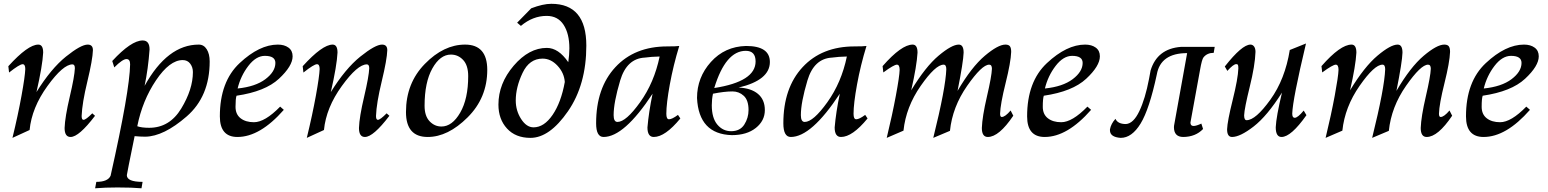

<svg xmlns="http://www.w3.org/2000/svg" viewBox="-20 -720 8248 1023"><path d="M46.4 14.6Q76.2 -107.9 94.7 -210.4Q113.3 -313 114.7 -352.1Q114.7 -377.9 100.6 -377.9Q84.5 -377.9 28.3 -333.5L24.4 -367.2Q128.9 -482.4 184.1 -482.4Q210 -482.4 210 -439.9Q206.5 -370.1 174.3 -229.5Q252 -354.5 331.5 -418.5Q411.1 -482.4 447.3 -482.4Q475.1 -482.4 475.1 -452.6Q473.6 -402.8 445.6 -286.6Q417.5 -170.4 415 -102.1Q415 -81.5 424.8 -81.5Q437.5 -81.5 471.7 -116.2L486.3 -103Q400.4 9.8 356 9.8Q324.2 9.8 324.2 -38.1Q326.2 -96.2 351.8 -205.1Q377.4 -314 378.9 -356.4Q378.9 -377 366.2 -377Q316.4 -377 232.9 -261.7Q149.4 -146.5 137.7 -27.3Z M774.9 -39.1Q883.3 -39.1 945.6 -141.6Q1007.8 -244.1 1007.8 -335.9Q1007.8 -361.8 993.4 -380.9Q979 -399.9 953.6 -399.9Q883.8 -399.9 811.3 -292.2Q738.8 -184.6 711.4 -47.4Q734.4 -39.1 774.9 -39.1ZM733.9 283.2Q683.6 278.8 606 278.8Q539.1 278.8 486.8 283.2L493.2 249Q554.7 249 569.3 216.3Q670.9 -235.8 673.3 -377.4Q673.3 -405.3 653.8 -405.3Q633.3 -405.3 588.9 -360.8L578.1 -395Q679.2 -504.4 740.2 -504.4Q776.9 -504.4 776.9 -456.5Q769.5 -353.5 750.5 -262.7Q872.1 -482.4 1039.1 -482.4Q1065.9 -482.4 1081.5 -457.5Q1097.2 -432.6 1097.2 -392.6Q1097.2 -206.1 974.6 -99.6Q852.1 6.8 754.4 8.3Q728 8.3 697.3 5.4Q656.2 206.1 655.8 213.4Q655.8 249 739.7 249Z M1245.1 9.8Q1151.4 9.8 1151.4 -100.1Q1151.4 -285.2 1256.8 -383.8Q1362.3 -482.4 1460.4 -482.4Q1495.1 -482.4 1517.1 -466.3Q1539.1 -450.2 1539.1 -419.9Q1539.1 -368.2 1466.1 -300.3Q1393.1 -232.4 1240.2 -210Q1234.9 -194.3 1234.9 -150.9Q1234.9 -110.8 1262 -89.8Q1289.1 -68.8 1333 -68.8Q1391.6 -68.8 1472.7 -151.9L1492.2 -134.8Q1365.2 9.8 1245.1 9.8ZM1246.1 -248.5Q1341.3 -258.3 1394.3 -298.3Q1447.3 -338.4 1447.3 -384.8Q1447.3 -422.4 1391.1 -422.4Q1344.2 -422.4 1303.2 -368.9Q1262.2 -315.4 1246.1 -248.5Z M1614.7 14.6Q1644.5 -107.9 1663.1 -210.4Q1681.6 -313 1683.1 -352.1Q1683.1 -377.9 1668.9 -377.9Q1652.8 -377.9 1596.7 -333.5L1592.8 -367.2Q1697.3 -482.4 1752.4 -482.4Q1778.3 -482.4 1778.3 -439.9Q1774.9 -370.1 1742.7 -229.5Q1820.3 -354.5 1899.9 -418.5Q1979.5 -482.4 2015.6 -482.4Q2043.5 -482.4 2043.5 -452.6Q2042 -402.8 2013.9 -286.6Q1985.8 -170.4 1983.4 -102.1Q1983.4 -81.5 1993.2 -81.5Q2005.9 -81.5 2040 -116.2L2054.7 -103Q1968.8 9.8 1924.3 9.8Q1892.6 9.8 1892.6 -38.1Q1894.5 -96.2 1920.2 -205.1Q1945.8 -314 1947.3 -356.4Q1947.3 -377 1934.6 -377Q1884.8 -377 1801.3 -261.7Q1717.8 -146.5 1706.1 -27.3Z M2332 -45.9Q2389.2 -45.9 2431.9 -119.6Q2474.6 -193.4 2474.6 -314.5Q2474.6 -371.6 2447.8 -400.4Q2420.9 -429.2 2382.3 -429.2Q2325.2 -429.2 2283.7 -355.5Q2242.2 -281.7 2242.2 -156.2Q2242.2 -102.1 2268.8 -74Q2295.4 -45.9 2332 -45.9ZM2258.8 9.8Q2143.1 9.8 2143.1 -123Q2143.1 -276.9 2243.7 -379.6Q2344.2 -482.4 2458 -482.4Q2576.2 -482.4 2576.2 -347.7Q2576.2 -198.7 2471.4 -94.5Q2366.7 9.8 2258.8 9.8Z M2822.8 -41.5Q2878.9 -41.5 2924.3 -107.9Q2969.7 -174.3 2989.3 -283.2Q2985.8 -332 2950.4 -369.9Q2915 -407.7 2871.1 -407.7Q2800.3 -407.7 2764.2 -331.3Q2728 -254.9 2728 -184.6Q2728 -130.4 2756.6 -85.9Q2785.2 -41.5 2822.8 -41.5ZM2806.2 14.6Q2727.1 14.6 2681.4 -35.2Q2635.7 -85 2635.7 -162.6Q2635.7 -274.9 2717 -369.9Q2798.3 -464.8 2893.6 -464.8Q2955.6 -464.8 3007.8 -388.7Q3013.7 -428.2 3013.7 -462.4Q3013.7 -540.5 2982.9 -587.9Q2952.1 -635.3 2892.6 -635.3Q2818.8 -635.3 2755.4 -582L2735.4 -599.1L2810.5 -675.8Q2873 -699.7 2917.5 -699.7Q3104 -699.7 3104 -477.1Q3104 -268.6 3006.1 -127Q2908.2 14.6 2806.2 14.6Z M3270 -70.3Q3315.4 -70.3 3390.6 -175.3Q3465.8 -280.3 3494.6 -418.9Q3450.7 -418 3415.5 -413.1Q3319.3 -408.2 3284.4 -291Q3249.5 -173.8 3249.5 -106.4Q3249.5 -70.3 3270 -70.3ZM3463.4 9.8Q3429.7 9.8 3429.7 -41Q3436.5 -122.1 3457 -220.7Q3305.7 9.8 3195.8 9.8Q3156.2 9.8 3156.2 -63Q3156.2 -251.5 3258.8 -362.1Q3361.3 -472.7 3535.6 -472.7Q3583 -472.7 3599.1 -475.1Q3567.4 -371.6 3548.8 -269.8Q3530.3 -168 3530.3 -113.8Q3530.3 -84.5 3544.4 -84.5Q3561 -84.5 3592.3 -107.9L3605 -88.9Q3523.9 9.8 3463.4 9.8Z M3879.4 0Q3703.1 -4.9 3693.8 -197.8Q3693.8 -307.6 3767.8 -389.9Q3841.8 -472.2 3955.1 -475.1Q4082 -475.1 4082 -389.6Q4082 -293 3915.5 -253.4Q3981.9 -250.5 4018.6 -219.7Q4055.2 -189 4055.2 -133.3Q4055.2 -76.7 4007.1 -38.3Q3959 0 3879.4 0ZM3785.6 -251Q4005.9 -285.2 4005.9 -392.6Q4005.9 -449.2 3953.6 -449.2Q3846.2 -449.2 3785.6 -251ZM3875.5 -21Q3923.3 -21 3945.8 -56.4Q3968.3 -91.8 3968.3 -133.8Q3968.3 -186 3942.9 -209.5Q3917.5 -232.9 3882.8 -232.9Q3839.8 -232.9 3778.8 -220.7Q3772.5 -190.9 3772.5 -159.2Q3772.5 -91.3 3802 -56.2Q3831.5 -21 3875.5 -21Z M4267.6 -70.3Q4313 -70.3 4388.2 -175.3Q4463.4 -280.3 4492.2 -418.9Q4448.2 -418 4413.1 -413.1Q4316.9 -408.2 4282 -291Q4247.1 -173.8 4247.1 -106.4Q4247.1 -70.3 4267.6 -70.3ZM4460.9 9.8Q4427.2 9.8 4427.2 -41Q4434.1 -122.1 4454.6 -220.7Q4303.2 9.8 4193.4 9.8Q4153.8 9.8 4153.8 -63Q4153.8 -251.5 4256.3 -362.1Q4358.9 -472.7 4533.2 -472.7Q4580.6 -472.7 4596.7 -475.1Q4564.9 -371.6 4546.4 -269.8Q4527.8 -168 4527.8 -113.8Q4527.8 -84.5 4542 -84.5Q4558.6 -84.5 4589.8 -107.9L4602.5 -88.9Q4521.5 9.8 4460.9 9.8Z M4952.6 14.6Q5018.6 -251.5 5022 -351.1Q5022 -375.5 5007.8 -375.5Q4964.4 -375.5 4885.7 -262.7Q4807.1 -149.9 4793.9 -23.9L4704.6 14.6Q4734.4 -108.4 4753.4 -210.9Q4772.5 -313.5 4773.4 -347.7Q4773.4 -375.5 4758.8 -375.5Q4743.2 -375.5 4686.5 -334L4682.6 -367.7Q4783.2 -482.4 4842.8 -482.4Q4868.7 -482.4 4868.7 -439.5Q4864.7 -369.1 4835 -238.8Q4911.1 -364.7 4981.2 -423.6Q5051.3 -482.4 5088.4 -482.4Q5114.3 -482.4 5114.3 -439.5Q5112.8 -390.6 5082 -235.8Q5156.7 -363.3 5227.3 -422.9Q5297.9 -482.4 5336.9 -482.4Q5354 -482.4 5360.8 -473.6Q5367.7 -464.8 5367.7 -443.4Q5365.7 -388.2 5337.9 -276.9Q5310.1 -165.5 5308.6 -114.3Q5308.6 -96.7 5317.4 -96.7Q5335.4 -96.7 5364.7 -131.3L5378.9 -103.5Q5302.7 9.8 5243.2 9.8Q5211.4 9.8 5211.4 -38.1Q5213.4 -97.7 5238.5 -205.8Q5263.7 -314 5265.1 -353.5Q5265.1 -375.5 5250.5 -375.5Q5211.9 -375.5 5133.3 -262.9Q5054.7 -150.4 5041.5 -22.9Z M5546.4 9.8Q5452.6 9.8 5452.6 -100.1Q5452.6 -285.2 5558.1 -383.8Q5663.6 -482.4 5761.7 -482.4Q5796.4 -482.4 5818.4 -466.3Q5840.3 -450.2 5840.3 -419.9Q5840.3 -368.2 5767.3 -300.3Q5694.3 -232.4 5541.5 -210Q5536.1 -194.3 5536.1 -150.9Q5536.1 -110.8 5563.2 -89.8Q5590.3 -68.8 5634.3 -68.8Q5692.9 -68.8 5773.9 -151.9L5793.5 -134.8Q5666.5 9.8 5546.4 9.8ZM5547.4 -248.5Q5642.6 -258.3 5695.6 -298.3Q5748.5 -338.4 5748.5 -384.8Q5748.5 -422.4 5692.4 -422.4Q5645.5 -422.4 5604.5 -368.9Q5563.5 -315.4 5547.4 -248.5Z M5951.2 14.6Q5894 10.7 5894 -25.9V-30.8Q5899.4 -60.5 5923.3 -86.9Q5935.5 -59.1 5979 -59.1Q6019 -61.5 6050.5 -127.7Q6082 -193.8 6102.1 -299.3L6110.4 -344.2Q6145.5 -460.4 6272 -470.2H6452.1L6446.8 -438.5Q6412.1 -438.5 6392.6 -414.6Q6383.8 -404.3 6374 -347.7Q6322.8 -70.8 6322.8 -66.9Q6322.8 -48.8 6339.4 -48.8Q6354 -48.8 6380.9 -61.5L6390.1 -32.7Q6350.1 9.3 6284.2 9.8Q6234.9 9.3 6234.9 -42.5Q6235.4 -46.9 6235.6 -51Q6235.8 -55.2 6305.2 -437Q6163.6 -437 6143.6 -323.2Q6104 -138.2 6057.4 -61.8Q6010.7 14.6 5951.2 14.6Z M6808.1 9.8Q6777.3 9.8 6777.3 -42Q6779.8 -97.7 6810.5 -226.6Q6731.4 -101.6 6659.4 -45.9Q6587.4 9.8 6544.4 9.8Q6518.1 9.8 6518.1 -31.2Q6519.5 -73.2 6547.9 -187.3Q6576.2 -301.3 6578.1 -355.5Q6578.1 -370.1 6575.9 -374.3Q6573.7 -378.4 6566.9 -378.4Q6551.8 -378.4 6519.5 -342.3L6505.9 -365.7Q6597.7 -482.4 6642.6 -482.4Q6654.3 -482.4 6661.9 -472.2Q6669.4 -461.9 6669.4 -443.4Q6667 -371.6 6638.7 -257.1Q6610.4 -142.6 6608.9 -105.5Q6608.9 -79.6 6622.1 -79.6Q6669.9 -79.6 6748.5 -188.7Q6827.1 -297.9 6852.1 -453.6L6938.5 -488.3Q6867.7 -191.4 6865.2 -114.7Q6865.2 -92.3 6878.4 -92.3Q6894.5 -92.3 6926.3 -130.9L6940.9 -106.4Q6858.9 9.8 6808.1 9.8Z M7291 14.6Q7356.9 -251.5 7360.4 -351.1Q7360.4 -375.5 7346.2 -375.5Q7302.7 -375.5 7224.1 -262.7Q7145.5 -149.9 7132.3 -23.9L7043 14.6Q7072.8 -108.4 7091.8 -210.9Q7110.8 -313.5 7111.8 -347.7Q7111.8 -375.5 7097.2 -375.5Q7081.5 -375.5 7024.9 -334L7021 -367.7Q7121.6 -482.4 7181.2 -482.4Q7207 -482.4 7207 -439.5Q7203.1 -369.1 7173.3 -238.8Q7249.5 -364.7 7319.6 -423.6Q7389.6 -482.4 7426.8 -482.4Q7452.6 -482.4 7452.6 -439.5Q7451.2 -390.6 7420.4 -235.8Q7495.1 -363.3 7565.7 -422.9Q7636.2 -482.4 7675.3 -482.4Q7692.4 -482.4 7699.2 -473.6Q7706.1 -464.8 7706.1 -443.4Q7704.1 -388.2 7676.3 -276.9Q7648.4 -165.5 7647 -114.3Q7647 -96.7 7655.8 -96.7Q7673.8 -96.7 7703.1 -131.3L7717.3 -103.5Q7641.1 9.8 7581.5 9.8Q7549.8 9.8 7549.8 -38.1Q7551.8 -97.7 7576.9 -205.8Q7602.1 -314 7603.5 -353.5Q7603.5 -375.5 7588.9 -375.5Q7550.3 -375.5 7471.7 -262.9Q7393.1 -150.4 7379.9 -22.9Z M7884.8 9.8Q7791 9.8 7791 -100.1Q7791 -285.2 7896.5 -383.8Q8002 -482.4 8100.1 -482.4Q8134.8 -482.4 8156.7 -466.3Q8178.7 -450.2 8178.7 -419.9Q8178.7 -368.2 8105.7 -300.3Q8032.7 -232.4 7879.9 -210Q7874.5 -194.3 7874.5 -150.9Q7874.5 -110.8 7901.6 -89.8Q7928.7 -68.8 7972.7 -68.8Q8031.2 -68.8 8112.3 -151.9L8131.8 -134.8Q8004.9 9.8 7884.8 9.8ZM7885.7 -248.5Q7981 -258.3 8033.9 -298.3Q8086.9 -338.4 8086.9 -384.8Q8086.9 -422.4 8030.8 -422.4Q7983.9 -422.4 7942.9 -368.9Q7901.9 -315.4 7885.7 -248.5Z"/></svg>

Font: Kelvinch
Style: Italic
Weight: 400
Italic angle: -10°
Designer: Paul James Miller
Foundry: High-Logic / Made with FontCreator
Version: Version 3.40;July 22, 2017;FontCreator 11.0.0.2388 64-bit